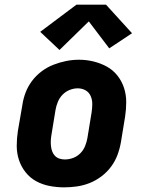

<svg xmlns="http://www.w3.org/2000/svg" viewBox="-20 -798 640 826"><path d="M256 8Q224 8 193 2Q162 -4 135.5 -18.5Q109 -33 90 -57Q71 -81 61.5 -110Q52 -139 52 -171Q52 -203 57 -235L76 -345Q80 -373 90 -399.5Q100 -426 117.5 -449.5Q135 -473 159 -491Q183 -509 210 -519.5Q237 -530 264.5 -535.5Q292 -541 320 -541Q352 -541 382.5 -533.5Q413 -526 439.5 -511.5Q466 -497 485 -473Q504 -449 513.5 -420Q523 -391 523 -359Q523 -327 518 -295L500 -185Q495 -157 485 -130.5Q475 -104 457.5 -80.5Q440 -57 416 -39Q392 -21 365.5 -10.5Q339 0 311 4Q283 8 256 8ZM259 -112Q277 -112 294.5 -118.5Q312 -125 325.5 -138.5Q339 -152 346 -169.5Q353 -187 356 -204L374 -314Q377 -333 377 -351Q377 -369 370 -385Q363 -401 348 -409.5Q333 -418 314 -418Q297 -418 279.5 -411Q262 -404 249 -390.5Q236 -377 229 -360Q222 -343 219 -326L201 -216Q199 -204 198.5 -191.5Q198 -179 199.5 -167.5Q201 -156 205 -145.5Q209 -135 217 -127Q225 -119 236 -115.5Q247 -112 259 -112ZM236 -583 153 -661 309 -778H436L548 -655L450 -590L362 -706Z"/></svg>

Font: Iosevka Curly Slab HvExObl
Style: Regular
Weight: 900
Width: 7
Italic angle: -9°
Monospace: yes
Designer: Belleve Invis
Foundry: Belleve Invis
Version: Version 11.1.0; ttfautohint (v1.8.3)